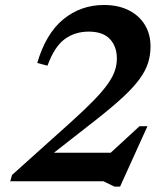

<svg xmlns="http://www.w3.org/2000/svg" viewBox="-20 -708 651 750"><path d="M165.5 -451.5 125.5 -462Q159 -576.5 227.2 -632.5Q295.5 -688.5 386 -688.5Q441.5 -688.5 482.2 -668.2Q523 -648 545.5 -611.5Q568 -575 568 -526.5Q568 -493.5 558.8 -463.5Q549.5 -433.5 526.8 -401.5Q504 -369.5 463.8 -331.8Q423.5 -294 361.5 -245L138.5 -70.5L157 -111.5H475L375 -77L525 -215H556L449 21H427L384 0H20L27 -24.5L257.5 -231.5Q312.5 -281 347.5 -317.2Q382.5 -353.5 402 -381.5Q421.5 -409.5 429 -432.8Q436.5 -456 436.5 -479.5Q436.5 -526.5 409.2 -555.5Q382 -584.5 326.5 -584.5Q272.5 -584.5 232.5 -555Q192.5 -525.5 165.5 -451.5Z"/></svg>

Font: Newsreader 16pt 16pt SemiBold
Style: Italic
Weight: 600
Italic angle: -17°
Version: Version 1.003